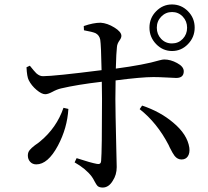

<svg xmlns="http://www.w3.org/2000/svg" viewBox="-20 -820 935 862"><path d="M441 22Q426 22 418 15Q413 10 405 -5Q398 -19 392 -27Q366 -62 315 -91L324 -110Q388 -89 416 -84Q433 -81 434 -97Q438 -143 438 -376L437 -453Q326 -440 254 -423Q236 -419 214 -407Q195 -397 183 -397Q167 -397 144 -416.5Q121 -436 109 -460Q101 -475 99 -518L114 -525Q133 -501 143 -491Q159 -477 174 -478Q223 -478 436 -505Q434 -616 430 -642Q426 -662 409 -671Q396 -677 357 -684L356 -703Q399 -718 432 -718Q462 -716 493.5 -696.5Q525 -677 525 -659Q525 -650 517 -639Q506 -624 505 -609Q502 -586 500 -512Q628 -529 695 -549Q710 -553 717 -553Q746 -553 775 -537Q805 -521 805 -500Q805 -470 771 -470Q757 -470 729 -472Q692 -474 669 -474Q615 -474 499 -459Q498 -429 498 -375Q498 -325 502 -158Q504 -81 504 -70Q504 -35 486 -8Q468 22 441 22ZM143 -82Q126 -82 115.5 -93.5Q105 -105 105 -122Q105 -137 114 -147Q119 -154 137 -168Q152 -178 160 -185Q234 -246 265 -336L287 -331Q282 -245 240 -166Q195 -82 143 -82ZM795 -104Q777 -104 764 -120Q756 -130 742 -158Q739 -165 737 -169Q685 -269 607 -330L618 -346Q699 -319 757 -270Q821 -217 830 -157Q833 -133 823.5 -118.5Q814 -104 795 -104ZM752 -800Q794 -800 824 -769.5Q854 -739 854 -696Q854 -653 824 -622Q794 -591 752.5 -591Q711 -591 681 -622Q651 -653 651 -696Q651 -739 681 -769.5Q711 -800 752 -800ZM752 -625Q781 -625 800.5 -645.5Q820 -666 820 -695.5Q820 -725 800.5 -745.5Q781 -766 752.5 -766Q724 -766 704 -745.5Q684 -725 684 -695.5Q684 -666 703.5 -645.5Q723 -625 752 -625Z"/></svg>

Font: GenRyuMin TW M
Style: Regular
Weight: 500
Version: Version 1.501;PS 1;hotconv 16.6.51;makeotf.lib2.5.65220